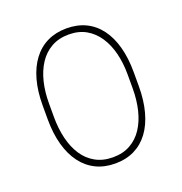

<svg xmlns="http://www.w3.org/2000/svg" viewBox="-105 -630 694 733"><g transform="rotate(-20 242.0 -263.5)"><path d="M56.6 -236.3V-293Q56.6 -350.6 69.3 -396Q82 -441.4 106 -473.1Q129.9 -504.9 164.3 -521.5Q198.7 -538.1 242.2 -538.1Q286.1 -538.1 320.3 -521.5Q354.5 -504.9 378.2 -473.1Q401.9 -441.4 414.3 -396Q426.8 -350.6 426.8 -293V-236.3Q426.8 -178.7 414.3 -132.8Q401.9 -86.9 378.2 -54.9Q354.5 -22.9 320.3 -6.1Q286.1 10.7 242.2 10.7Q198.7 10.7 164.3 -6.1Q129.9 -22.9 106 -54.9Q82 -86.9 69.3 -132.8Q56.6 -178.7 56.6 -236.3ZM82 -293V-236.3Q82 -189.5 91.8 -148.9Q101.6 -108.4 121.3 -78.4Q141.1 -48.3 171.4 -31.5Q201.7 -14.6 242.2 -14.6Q282.7 -14.6 312.7 -31.5Q342.8 -48.3 362.5 -78.4Q382.3 -108.4 392.1 -148.9Q401.9 -189.5 401.9 -236.3V-293Q401.9 -338.9 392.1 -378.7Q382.3 -418.5 362.3 -448.7Q342.3 -479 312.5 -496.1Q282.7 -513.2 242.2 -513.2Q201.7 -513.2 171.4 -496.1Q141.1 -479 121.3 -448.7Q101.6 -418.5 91.8 -378.7Q82 -338.9 82 -293Z"/></g></svg>

Font: Roboto Condensed Thin
Style: Regular
Weight: 250
Width: 3
Designer: Christian Robertson
Foundry: Google
Version: Version 3.009; 2024